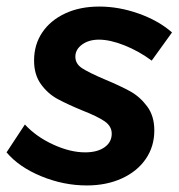

<svg xmlns="http://www.w3.org/2000/svg" viewBox="-34 -560 546 586"><path d="M-14 -95 42 -180Q76 -143 128 -119Q180 -95 226 -95Q263 -95 285 -110.5Q307 -126 307 -152Q307 -175 285 -190Q263 -205 217 -223Q171 -242 141.5 -258Q112 -274 91 -303Q70 -332 70 -375Q70 -424 95 -461Q120 -498 165 -519Q210 -540 269 -540Q329 -540 389.5 -518.5Q450 -497 491 -461L429 -375Q390 -404 346 -421.5Q302 -439 268 -439Q237 -439 216.5 -424Q196 -409 196 -387Q196 -365 217 -351.5Q238 -338 285 -318Q333 -298 363 -281.5Q393 -265 415 -235.5Q437 -206 437 -162Q437 -113 411 -75Q385 -37 338 -15.5Q291 6 231 6Q160 6 92 -22Q24 -50 -14 -95Z"/></svg>

Font: Gontserrat Medium
Style: Italic
Weight: 500
Italic angle: -11.3°
Designer: Julieta Ulanovsky
Foundry: Julieta Ulanovsky
Version: Version 6.001